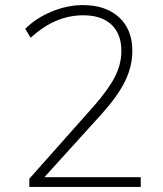

<svg xmlns="http://www.w3.org/2000/svg" viewBox="-20 -733 640 753"><path d="M532 -38V0H95V-32L349 -318Q406 -383 431 -432.5Q456 -482 456 -533Q456 -600 417 -636.5Q378 -673 307 -673Q251 -673 200.5 -651.5Q150 -630 100 -585L79 -620Q121 -662 182.5 -687.5Q244 -713 305 -713Q395 -713 447 -665Q499 -617 499 -534Q499 -473 470.5 -414.5Q442 -356 377 -284L154 -38Z"/></svg>

Font: wassup Sans
Style: Light
Weight: 200
Version: Version 2.001